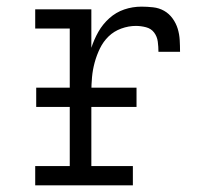

<svg xmlns="http://www.w3.org/2000/svg" viewBox="-20 -558 640 578"><path d="M86 0V-58H190V-472H86V-530H255V-414Q263 -439 276 -462Q289 -485 309 -503Q329 -521 354 -529.5Q379 -538 406 -538Q423 -538 441 -536Q459 -534 474 -525.5Q489 -517 499.5 -502.5Q510 -488 515 -471.5Q520 -455 521 -437.5Q522 -420 522 -402H457Q457 -417 455 -432.5Q453 -448 444 -460Q435 -472 419.5 -476Q404 -480 389 -480Q367 -480 345 -472Q323 -464 307 -448.5Q291 -433 281 -412.5Q271 -392 265 -370Q259 -348 257 -325.5Q255 -303 255 -281V-58H380V0ZM89 -236V-294H391V-236Z"/></svg>

Font: Iosevka Slab Light Extended
Style: Regular
Weight: 300
Width: 7
Monospace: yes
Designer: Belleve Invis
Foundry: Belleve Invis
Version: Version 11.1.0; ttfautohint (v1.8.3)